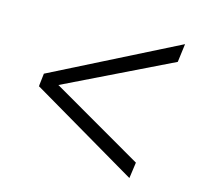

<svg xmlns="http://www.w3.org/2000/svg" viewBox="-87 -697 785 748"><g transform="rotate(15 306.0 -323.0)"><path d="M69 -349.5 570.5 -603 561 -529 135 -321.5 505 -107.5 496 -43 63 -297.5Z"/></g></svg>

Font: Merriweather Light 18pt Light
Style: Italic
Weight: 300
Italic angle: -7.8°
Version: Version 2.101